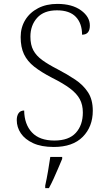

<svg xmlns="http://www.w3.org/2000/svg" viewBox="-20 -744 548 985"><path d="M256 10Q192 10 150 -9.5Q108 -29 87 -60Q66 -91 66 -128Q66 -150 75.5 -163.5Q85 -177 104 -177Q105 -106 144 -64.5Q183 -23 259 -23Q333 -23 369 -62.5Q405 -102 405 -167Q405 -206 389.5 -235Q374 -264 339.5 -290Q305 -316 247 -345Q191 -374 155.5 -402Q120 -430 103 -466Q86 -502 86 -554Q86 -603 109.5 -641.5Q133 -680 175.5 -702Q218 -724 274 -724Q350 -724 395.5 -691Q441 -658 441 -613Q441 -566 401 -566Q401 -624 369 -657.5Q337 -691 272 -691Q205 -691 170.5 -652.5Q136 -614 136 -556Q136 -514 151 -486Q166 -458 197 -435.5Q228 -413 275 -389Q325 -363 366 -335.5Q407 -308 431.5 -270.5Q456 -233 456 -176Q456 -94 404.5 -42Q353 10 256 10ZM212 208Q220 172 226.5 133.5Q233 95 238 61H299V71Q290 92 278.5 119.5Q267 147 254.5 174Q242 201 231 221H212Z"/></svg>

Font: Noto Serif Tibetan ExtraLight
Style: Regular
Weight: 200
Designer: Monotype Design Team
Foundry: Monotype Imaging Inc.
Version: Version 2.103; ttfautohint (v1.8.4.7-5d5b)